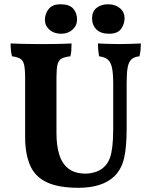

<svg xmlns="http://www.w3.org/2000/svg" viewBox="-20 -886 726 915"><path d="M583.6 -273.2Q583.6 -187.2 571.8 -134Q560 -80.9 525 -45.9Q495.4 -17.9 452.6 -4.5Q409.8 9 355.2 9Q258.5 9 202.7 -17.5Q146.8 -43.9 123.3 -98.4Q99.7 -153 99.7 -235.2V-516.1Q99.7 -557.8 94.7 -578.2Q89.7 -598.6 76.4 -606.4Q63.1 -614.2 37.1 -617.7Q33.6 -631.3 32 -647Q30.5 -662.7 30.5 -679Q50.5 -678 85.9 -677Q121.3 -676 157 -676Q174.6 -676 197.9 -676Q221.2 -676 245.1 -676.5Q268.9 -677 289.2 -677.5Q309.5 -678 321 -679Q321 -661.7 320 -646.8Q319 -631.9 315.5 -617.7Q287.5 -614.7 273.3 -606.6Q259.1 -598.5 254.1 -578.2Q249.1 -557.8 249.1 -516.1V-250.7Q249.1 -191.6 262.8 -148.2Q276.5 -104.8 307.2 -81.7Q337.9 -58.6 388.8 -58.6Q412.8 -58.6 439.4 -67.9Q466 -77.2 484.4 -99.2Q496.7 -113.7 504.1 -134.4Q511.6 -155.1 515.5 -188.9Q519.5 -222.6 519.5 -274.6V-487.1Q519.5 -536.1 513.7 -563.1Q508 -590.2 493.7 -602.2Q479.5 -614.2 452.1 -617.7Q449.1 -635.3 447.8 -650.1Q446.6 -664.8 446.6 -679Q459.6 -678 478 -677.5Q496.3 -677 515.9 -676.5Q535.5 -676 550 -676Q576.1 -676 604.2 -677Q632.2 -678 651.2 -679Q651.2 -664.2 650 -649.4Q648.7 -634.7 644.7 -617.7Q620.1 -615.2 606.8 -603.4Q593.6 -591.7 588.6 -565.4Q583.6 -539.2 583.6 -491.8ZM499.7 -725.2Q459.8 -725.2 439.3 -745.9Q418.8 -766.6 418.8 -799.4Q418.8 -830.8 440 -848.2Q461.3 -865.6 495.7 -865.6Q529.6 -865.6 551.6 -846.9Q573.6 -828.2 573.6 -799.4Q573.6 -771.1 556.9 -748.2Q540.2 -725.2 499.7 -725.2ZM271.9 -725.2Q237.5 -725.2 215.7 -744.4Q194 -763.6 194 -791.4Q194 -820.1 211.9 -842.9Q229.9 -865.6 269.4 -865.6Q310.3 -865.6 328.8 -844.9Q347.2 -824.2 347.2 -793.4Q347.2 -764.6 325.8 -744.9Q304.3 -725.2 271.9 -725.2Z"/></svg>

Font: Vollkorn
Style: Regular
Weight: 400
Designer: Friedrich Althausen
Foundry: Friedrich Althausen
Version: Version 5.001